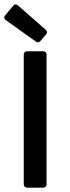

<svg xmlns="http://www.w3.org/2000/svg" viewBox="-21 -860 321 880"><path d="M5.9 -767.6 142.6 -669.9C150.4 -664.1 158.2 -665 164.1 -671.9L189.5 -701.2C196.3 -708 196.3 -716.8 188.5 -723.6L61.5 -835C53.7 -841.8 45.9 -841.8 40 -834L2.9 -790C-3.9 -782.2 -2 -773.4 5.9 -767.6ZM87.9 -609.4V-15.6C87.9 -5.9 93.8 0 103.5 0H176.8C186.5 0 192.4 -5.9 192.4 -15.6V-609.4C192.4 -619.1 186.5 -625 176.8 -625H103.5C93.8 -625 87.9 -619.1 87.9 -609.4Z"/></svg>

Font: Ed Sans Neue Medium
Style: Regular
Weight: 500
Designer: Stephen Hutchings
Version: Version 1.004;PS 001.004;hotconv 1.0.88;makeotf.lib2.5.64775